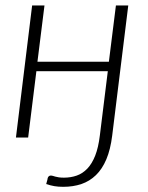

<svg xmlns="http://www.w3.org/2000/svg" viewBox="-20 -518 556 723"><path d="M463 -497.5 402.5 -7.5Q396 45 380.5 81.8Q365 118.5 341.2 141.5Q317.5 164.5 286.5 175Q255.5 185.5 218 185.5Q199.5 185.5 184.8 183Q170 180.5 154 175Q155.5 168 157 164Q158.5 160 159.5 153Q160.5 149 163.5 146Q166.5 143 172 143Q175 143 178.8 144.2Q182.5 145.5 188 147Q193.5 148.5 201.5 149.8Q209.5 151 221 151Q246.5 151 268.8 143.2Q291 135.5 308.8 117Q326.5 98.5 338.5 68Q350.5 37.5 356 -8L386 -250H117L86 0H40L101 -497.5H147.5L121 -285.5H390L416.5 -497.5Z"/></svg>

Font: Lato Light
Style: Italic
Weight: 300
Italic angle: -7°
Designer: Lukasz Dziedzic
Foundry: tyPoland Lukasz Dziedzic
Version: Version 2.007; 2014-02-27